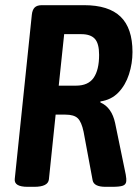

<svg xmlns="http://www.w3.org/2000/svg" viewBox="-20 -720 540 742"><path d="M87 2Q34 2 37 -28L103 -663Q105 -682 114 -691Q123 -700 142 -700H305Q400 -700 446 -655.5Q492 -611 492 -519Q492 -475 478.5 -433Q465 -391 437.5 -362.5Q410 -334 368 -328V-324Q412 -305 425 -244L466 -45Q469 -27 468 -20Q467 -7 455 -2.5Q443 2 413 2H388Q343 2 338 -23L303 -211Q295 -249 280.5 -263Q266 -277 233 -277H195L169 -27Q166 2 112 2ZM207 -389H274Q321 -389 342 -419.5Q363 -450 363 -508Q363 -552 346.5 -570Q330 -588 294 -588H228Z"/></svg>

Font: Asap Condensed Condensed SemiBold
Style: Italic
Weight: 600
Width: 3
Italic angle: -6°
Designer: Pablo Cosgaya
Foundry: Omnibus-Type
Version: Version 3.001; ttfautohint (v1.8.4.7-5d5b)